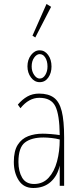

<svg xmlns="http://www.w3.org/2000/svg" viewBox="-20 -927 390 958"><path d="M146 11Q98 11 73.5 -27Q49 -65 49 -119Q49 -174 68.5 -204.5Q88 -235 120.5 -247.5Q153 -260 193 -260Q210 -260 234.5 -258Q259 -256 278 -253Q277 -355 256 -397Q235 -439 176 -439Q124 -439 82 -387L69 -405Q91 -431 116.5 -445.5Q142 -460 175 -460Q221 -460 248.5 -440Q276 -420 288 -372.5Q300 -325 300 -241V0H278V-101Q267 -50 233 -19.5Q199 11 146 11ZM72 -119Q72 -72 90.5 -40.5Q109 -9 150 -9Q194 -9 222.5 -40Q251 -71 264.5 -121.5Q278 -172 278 -231Q260 -236 237 -238.5Q214 -241 197 -241Q137 -241 104.5 -216Q72 -191 72 -119ZM178 -517Q152 -517 134.5 -540.5Q117 -564 117 -596Q117 -629 135 -652.5Q153 -676 178 -676Q203 -676 220 -653Q237 -630 237 -595Q237 -563 221 -540Q205 -517 178 -517ZM178 -535Q195 -535 206 -553Q217 -571 217 -595Q217 -622 206 -639.5Q195 -657 178 -657Q163 -657 150.5 -639.5Q138 -622 138 -595Q138 -571 150.5 -553Q163 -535 178 -535ZM156 -740 142 -749 212 -907 235 -893Z"/></svg>

Font: Inconsolata ExtraCondensed ExtraLight
Style: Regular
Weight: 200
Width: 2
Monospace: yes
Designer: Raph Levien, Cyreal, Brenton Simpson
Foundry: Raph Levien, Cyreal, Google
Version: Version 3.001; ttfautohint (v1.8.2.53-6de2)